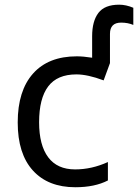

<svg xmlns="http://www.w3.org/2000/svg" viewBox="-20 -785 586 815"><path d="M299.8 9.8Q184.1 9.8 119.6 -61.3Q55.2 -132.3 55.2 -265.1Q55.2 -399.9 120.4 -472.9Q185.5 -545.9 306.2 -545.9Q333.5 -545.9 371.1 -540V-630.9Q371.1 -695.3 397.7 -730.2Q424.3 -765.1 485.8 -765.1Q515.1 -765.1 545.9 -752V-679.2Q522.9 -689 494.1 -689Q446.8 -689 446.8 -641.1V-517.1L419.9 -443.8Q352.1 -469.2 304.2 -469.2Q223.1 -469.2 184.6 -418.2Q146 -367.2 146 -266.1Q146 -168.9 184.6 -117.4Q223.1 -65.9 298.8 -65.9Q369.6 -65.9 438 -97.2V-19Q382.3 9.8 299.8 9.8Z"/></svg>

Font: Noto Sans Southeast Asian
Style: Regular
Weight: 400
Designer: Monotype Design Team
Foundry: Monotype Imaging Inc.
Version: Version 1.06 uh; ttfautohint (v1.4.1)